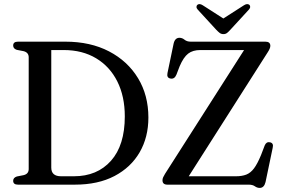

<svg xmlns="http://www.w3.org/2000/svg" viewBox="-20 -904 1387 940"><path d="M44.5 -19Q44.5 -34 62.5 -40L95.5 -46.5Q120.5 -52.5 120.5 -76.5V-623.5Q120.5 -647 95.5 -653.5L62 -660Q44.5 -666 44.5 -681Q44.5 -700 68 -700H300.5Q422.5 -700 513.8 -652.5Q605 -605 655.8 -521.2Q706.5 -437.5 706.5 -328.5Q706.5 -232.5 663.8 -158.5Q621 -84.5 540.5 -42.2Q460 0 346.5 0H68Q44.5 0 44.5 -19ZM341.5 -41Q456 -41 523.5 -117Q591 -193 591 -334Q591 -432 554.5 -505Q518 -578 450.8 -618.5Q383.5 -659 292 -659H231V-83.5Q231 -41 279 -41ZM1291 -648.5 904 -41H1134.5Q1164.5 -41 1185.8 -49.2Q1207 -57.5 1223.8 -80Q1240.5 -102.5 1258 -145L1276 -192Q1284 -211 1301.5 -207.5Q1321 -203.5 1315 -180L1280 -12.5Q1273 16 1251.5 16Q1239 16 1227.8 8Q1216.5 0 1197.5 0H799.5Q775.5 0 775.5 -21.5Q775.5 -29 779 -36.5Q782.5 -44 788 -53L1175 -659H960.5Q924 -659 901.2 -641.5Q878.5 -624 859.5 -579.5L843.5 -538Q834 -515.5 814.5 -519.5Q795 -523 800 -546.5L830 -690.5Q836.5 -719 858.5 -719Q872 -719 883.5 -709.5Q895 -700 914 -700H1279.5Q1303.5 -700 1303.5 -679.5Q1303.5 -667.5 1291 -648.5ZM1108 -758.5Q1099 -748.5 1091.8 -742.8Q1084.5 -737 1074 -737Q1063 -737 1055.5 -742.8Q1048 -748.5 1038.5 -758.5L948 -857Q941.5 -864 942 -870.8Q942.5 -877.5 946.5 -880.5Q956.5 -888.5 973 -878L1073.5 -813.5L1174 -878Q1190.5 -888.5 1200.5 -880.5Q1204.5 -877.5 1204.8 -870.8Q1205 -864 1198.5 -857Z"/></svg>

Font: Fraunces 72pt Soft
Style: Regular
Weight: 400
Version: Version 1.000;[b76b70a41]